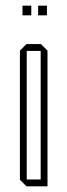

<svg xmlns="http://www.w3.org/2000/svg" viewBox="-20 -655 237 675"><path d="M74 -476V-500H124L147 -477V-476ZM73 0 50 -23V-24H123V0ZM50 -24V-477L73 -500H74V-24ZM123 0V-476H147V0ZM114 -601V-635H145V-601ZM59 -601V-635H90V-601Z"/></svg>

Font: Foldit Thin
Style: Regular
Weight: 100
Designer: Sophia Tai
Foundry: Sophia Tai
Version: Version 1.003